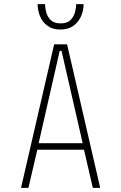

<svg xmlns="http://www.w3.org/2000/svg" viewBox="-20 -916 590 936"><path d="M468.5 0H432.5L389.5 -186H162L118.5 0H82.5L244 -700H307ZM271 -668 168.5 -218H383L280 -668ZM274.5 -772Q236.5 -772 211.8 -790Q187 -808 175.2 -836.5Q163.5 -865 163.5 -896H199.5Q199.5 -880.5 204.8 -858.2Q210 -836 226.5 -819Q243 -802 275.5 -802Q308.5 -802 324.5 -819Q340.5 -836 346 -858.2Q351.5 -880.5 351.5 -896H387.5Q387.5 -865 375 -836.5Q362.5 -808 337.5 -790Q312.5 -772 274.5 -772Z"/></svg>

Font: Trispace SemiCondensed Thin
Style: Regular
Weight: 100
Width: 4
Designer: Tyler Finck
Foundry: Etcetera Type Company
Version: Version 1.210; ttfautohint (v1.8.3)